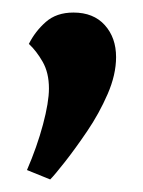

<svg xmlns="http://www.w3.org/2000/svg" viewBox="-20 -151 228 306"><path d="M60 135 23 120Q39 83 48.5 47.5Q58 12 58 -10Q58 -35 48 -52.5Q38 -70 26 -81Q36 -101 53 -116Q70 -131 97 -131Q129 -131 147 -111Q165 -91 165 -60Q165 -32 151.5 -1Q138 30 119 58Q100 86 83.5 107Q67 128 60 135Z"/></svg>

Font: Faustina Light SemiBold
Style: Regular
Weight: 600
Version: Version 1.200